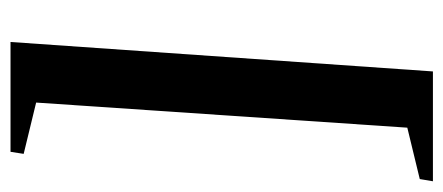

<svg xmlns="http://www.w3.org/2000/svg" viewBox="-259 -474 843 365"><g transform="rotate(90 162.5 -291.5)"><path d="M324.6 -693 320.4 -668 222.7 -644.3 175 61.3 272.5 85 268.6 110H59.8L115.8 -693Z"/></g></svg>

Font: Ancizar Serif Light
Style: Italic
Weight: 300
Italic angle: -4°
Designer: Cesar Puertas, Viviana Monsalve, Julian Moncada, Julian Prieto, Jose Castro, Felipe Aragon, Mariel Hernandez, Sara Alarc
Version: Version 8.100